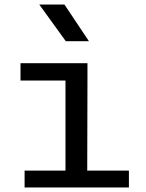

<svg xmlns="http://www.w3.org/2000/svg" viewBox="-20 -823 640 843"><path d="M364 -469.5 363 -74H546V0H88V-74H267.5V-469.5H70V-545.5H364ZM263 -803 370.5 -642H269L152.5 -803Z"/></svg>

Font: SplineSansMono30
Style: Regular
Weight: 400
Designer: Eben Sorkin, Mirko Velimirovic
Foundry: Sorkin Type
Version: Version 1.000